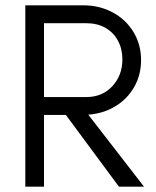

<svg xmlns="http://www.w3.org/2000/svg" viewBox="-20 -700 584 720"><path d="M75 -680H293Q353 -680 402.5 -653.5Q452 -627 480.5 -580Q509 -533 509 -475Q509 -418 482.5 -372.5Q456 -327 411 -300.5Q366 -274 311 -270L520 0H426L227 -269H145V0H75ZM439 -477Q439 -516 422.5 -547Q406 -578 375.5 -595.5Q345 -613 303 -613H145V-336H303Q364 -336 401.5 -377Q439 -418 439 -477Z"/></svg>

Font: Teachers[wght]
Style: Regular
Weight: 400
Designer: Alfredo Marco Pradil & Chank Diesel
Version: Version 1.000;Glyphs 3.1.2 (3151)